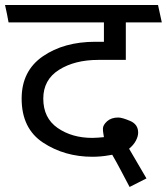

<svg xmlns="http://www.w3.org/2000/svg" viewBox="-31 -700 663 763"><path d="M551 9 484 43Q467 11 450 -21.5Q433 -54 415 -85L403 -83Q387 -80 369.5 -78.5Q352 -77 336 -77Q226 -77 140.5 -133Q55 -189 55 -308Q55 -418 139 -476Q223 -534 348 -534H382V-611H3Q0 -628 -3.5 -645.5Q-7 -663 -11 -680H597L612 -611H469V-462H360Q266 -462 203.5 -422.5Q141 -383 141 -308Q141 -231 198 -191.5Q255 -152 336 -152Q347 -152 358.5 -153Q370 -154 382 -155Q381 -162 379.5 -170.5Q378 -179 378 -189Q378 -203 394.5 -218Q411 -233 439 -233Q454 -233 486 -219.5Q518 -206 518 -173Q518 -158 509 -141Q500 -124 482 -109Z"/></svg>

Font: Palanquin
Style: Regular
Weight: 400
Designer: Pria Ravichandran
Version: Version 1.0.4